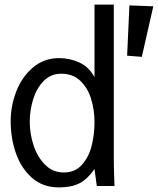

<svg xmlns="http://www.w3.org/2000/svg" viewBox="-20 -810 688 836"><path d="M26.5 -282Q26.5 -350 51.5 -413.5Q76.5 -477 124.5 -517Q172.5 -557 237 -557Q284 -557 325.8 -537.8Q367.5 -518.5 391.5 -474V-790H475.5V-120Q475.5 -102.5 476 -79.2Q476.5 -56 477 -43.5L478.5 0H401.5L391.5 -74Q361 -30 326 -12Q291 6 236.5 6Q166.5 6 119.2 -35.8Q72 -77.5 49.2 -143.2Q26.5 -209 26.5 -282ZM391.5 -278Q391.5 -330.5 377 -378.5Q362.5 -426.5 330 -457.8Q297.5 -489 246.5 -489Q201 -489 170 -457.2Q139 -425.5 124.2 -377.2Q109.5 -329 109.5 -280Q109.5 -228 126.2 -177Q143 -126 176.5 -92.5Q210 -59 257.5 -59Q307 -59 337 -92.8Q367 -126.5 379.2 -176Q391.5 -225.5 391.5 -278ZM533.5 -567.5 543.5 -786.5 647.5 -782.5 597.5 -562.5Z"/></svg>

Font: JuliaMono Latin
Style: Regular
Weight: 400
Monospace: yes
Designer: cormullion
Foundry: corm
Version: Version 0.049; ttfautohint (v1.8.4)